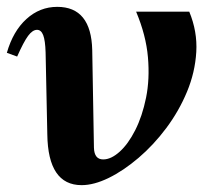

<svg xmlns="http://www.w3.org/2000/svg" viewBox="-23 -526 615 560"><path d="M215 14Q117 14 115 -134L110 -373Q109 -408 103 -423.5Q97 -439 85 -439Q72 -439 59 -421.5Q46 -404 27 -361L-3 -372Q15 -435 54 -470.5Q93 -506 144 -506Q243 -506 246 -380L251 -95Q252 -61 278 -61Q301 -61 326 -83.5Q351 -106 371.5 -146.5Q392 -187 403 -241Q414 -295 408.5 -359Q403 -423 374 -492H529Q553 -434 549.5 -374.5Q546 -315 522.5 -258.5Q499 -202 462 -152.5Q425 -103 381 -65.5Q337 -28 294 -7Q251 14 215 14Z"/></svg>

Font: Platypi SemiBold
Style: Italic
Weight: 600
Italic angle: -13°
Designer: David Sargent
Foundry: Bolt Cutter Type
Version: Version 1.200; ttfautohint (v1.8.4.7-5d5b)